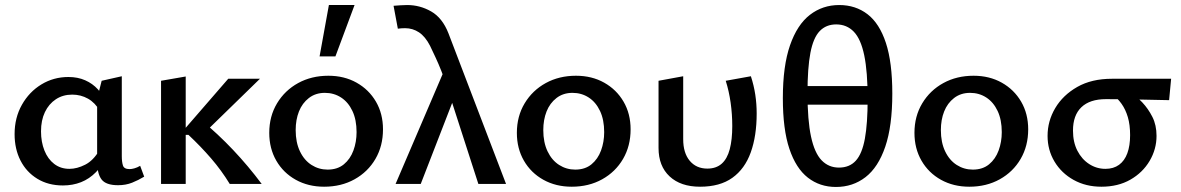

<svg xmlns="http://www.w3.org/2000/svg" viewBox="-20 -731 4694 763"><path d="M230 6Q172 6 128.5 -20.5Q85 -47 61.5 -93Q38 -139 38 -198Q38 -263 67 -314.5Q96 -366 144.5 -395.5Q193 -425 252 -425Q289 -425 318.5 -412Q348 -399 369 -376Q390 -353 401 -320L377 -290Q358 -323 329.5 -339Q301 -355 267 -355Q230 -355 202 -336.5Q174 -318 158.5 -285.5Q143 -253 143 -209Q143 -167 156.5 -133Q170 -99 195.5 -79.5Q221 -60 256 -60Q286 -60 318.5 -76.5Q351 -93 375 -134L410 -115Q388 -74 361.5 -47Q335 -20 302 -7Q269 6 230 6ZM449 5Q401 5 383.5 -18Q366 -41 366 -91V-339L384 -410L464 -428V-110Q464 -88 468.5 -73.5Q473 -59 495 -59Q503 -59 514 -62Q525 -65 537 -72L553 -29Q530 -15 505 -5Q480 5 449 5Z M893 0Q860 -54 819 -101.5Q778 -149 729 -195H711V-215L887 -418H1013L778 -189V-255Q846 -199 906.5 -135Q967 -71 1020 0ZM620 0V-410L718 -427V0Z M1268 11Q1205 11 1155.5 -16.5Q1106 -44 1078 -92.5Q1050 -141 1050 -203Q1050 -269 1081 -320.5Q1112 -372 1165 -401Q1218 -430 1285 -430Q1348 -430 1397 -402.5Q1446 -375 1474 -327Q1502 -279 1502 -217Q1502 -151 1472 -99.5Q1442 -48 1389 -18.5Q1336 11 1268 11ZM1282 -57Q1321 -57 1346.5 -78Q1372 -99 1384.5 -133Q1397 -167 1397 -206Q1397 -255 1380.5 -290Q1364 -325 1335.5 -343.5Q1307 -362 1271 -362Q1234 -362 1207.5 -341.5Q1181 -321 1168 -288Q1155 -255 1155 -214Q1155 -165 1172 -129.5Q1189 -94 1218 -75.5Q1247 -57 1282 -57ZM1250 -507 1287 -711H1389L1313 -507Z M1881 0 1756 -387Q1745 -421 1733.5 -450Q1722 -479 1710.5 -503.5Q1699 -528 1689 -549Q1670 -586 1645 -602.5Q1620 -619 1590 -619Q1582 -619 1575 -618.5Q1568 -618 1561 -617L1544 -708Q1558 -709 1571.5 -710Q1585 -711 1598 -711Q1649 -711 1693.5 -685.5Q1738 -660 1762 -599L1991 0ZM1552 0 1752 -467 1792 -361 1652 0Z M2252 11Q2189 11 2139.5 -16.5Q2090 -44 2062 -92.5Q2034 -141 2034 -203Q2034 -269 2065 -320.5Q2096 -372 2149 -401Q2202 -430 2269 -430Q2332 -430 2381 -402.5Q2430 -375 2458 -327Q2486 -279 2486 -217Q2486 -151 2456 -99.5Q2426 -48 2373 -18.5Q2320 11 2252 11ZM2266 -57Q2305 -57 2330.5 -78Q2356 -99 2368.5 -133Q2381 -167 2381 -206Q2381 -255 2364.5 -290Q2348 -325 2319.5 -343.5Q2291 -362 2255 -362Q2218 -362 2191.5 -341.5Q2165 -321 2152 -288Q2139 -255 2139 -214Q2139 -165 2156 -129.5Q2173 -94 2202 -75.5Q2231 -57 2266 -57Z M2762 11Q2685 11 2641 -30Q2597 -71 2597 -143V-410L2695 -428V-178Q2695 -123 2721 -92Q2747 -61 2791 -61Q2826 -61 2848 -80.5Q2870 -100 2880 -138Q2890 -176 2890 -230Q2890 -277 2883.5 -323Q2877 -369 2864 -410L2964 -428Q2976 -391 2981.5 -354.5Q2987 -318 2987 -280Q2987 -191 2963.5 -125.5Q2940 -60 2890.5 -24.5Q2841 11 2762 11Z M3302 12Q3238 12 3190.5 -25Q3143 -62 3117 -139.5Q3091 -217 3091 -341Q3091 -469 3119.5 -551Q3148 -633 3198.5 -672Q3249 -711 3315 -711Q3380 -711 3427.5 -674.5Q3475 -638 3500.5 -560.5Q3526 -483 3526 -359Q3526 -230 3498 -148Q3470 -66 3419.5 -27Q3369 12 3302 12ZM3314 -65Q3356 -65 3381 -92.5Q3406 -120 3417 -180Q3428 -240 3428 -338Q3428 -446 3414.5 -511Q3401 -576 3373 -605Q3345 -634 3303 -634Q3263 -634 3237.5 -607.5Q3212 -581 3200.5 -521Q3189 -461 3189 -361Q3189 -253 3203 -188Q3217 -123 3245 -94Q3273 -65 3314 -65ZM3150 -315V-389H3453V-315Z M3832 11Q3769 11 3719.5 -16.5Q3670 -44 3642 -92.5Q3614 -141 3614 -203Q3614 -269 3645 -320.5Q3676 -372 3729 -401Q3782 -430 3849 -430Q3912 -430 3961 -402.5Q4010 -375 4038 -327Q4066 -279 4066 -217Q4066 -151 4036 -99.5Q4006 -48 3953 -18.5Q3900 11 3832 11ZM3846 -57Q3885 -57 3910.5 -78Q3936 -99 3948.5 -133Q3961 -167 3961 -206Q3961 -255 3944.5 -290Q3928 -325 3899.5 -343.5Q3871 -362 3835 -362Q3798 -362 3771.5 -341.5Q3745 -321 3732 -288Q3719 -255 3719 -214Q3719 -165 3736 -129.5Q3753 -94 3782 -75.5Q3811 -57 3846 -57Z M4357 11Q4295 11 4246.5 -16Q4198 -43 4170.5 -89Q4143 -135 4143 -191Q4143 -250 4173.5 -301.5Q4204 -353 4261 -385.5Q4318 -418 4399 -418H4634L4626 -333Q4564 -334 4504.5 -335.5Q4445 -337 4375 -337Q4311 -337 4277.5 -305Q4244 -273 4244 -212Q4244 -166 4261.5 -132Q4279 -98 4308.5 -79Q4338 -60 4373 -60Q4405 -60 4427 -76Q4449 -92 4460 -122Q4471 -152 4471 -194Q4471 -235 4462 -265.5Q4453 -296 4437 -318.5Q4421 -341 4399 -357L4474 -366Q4496 -349 4519.5 -324Q4543 -299 4559.5 -266.5Q4576 -234 4576 -191Q4576 -138 4548.5 -91.5Q4521 -45 4472 -17Q4423 11 4357 11Z"/></svg>

Font: Ysabeau Infant SemiBold
Style: Regular
Weight: 600
Designer: Christian Thalmann (Catharsis Fonts)
Version: Version 2.002; featfreeze: ss01,ss02,lnum